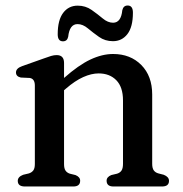

<svg xmlns="http://www.w3.org/2000/svg" viewBox="-20 -677 664 697"><path d="M212.5 -448.5V-394Q265 -440.5 308 -460.8Q351 -481 390.5 -481Q453.5 -481 493 -441Q532.5 -401 532.5 -334V-82.5Q532.5 -66.5 538.2 -58.5Q544 -50.5 555 -47.5L574.5 -42.5Q593.5 -35 593.5 -20.5Q593.5 0 568 0H392Q367 0 367 -21Q367 -34.5 384 -41.5L405 -46.5Q416 -50 421.2 -58Q426.5 -66 426.5 -82.5V-312.5Q426.5 -361 402.2 -385.8Q378 -410.5 338 -410.5Q312 -410.5 282.2 -397.2Q252.5 -384 219 -355L212.5 -349.5V-81.5Q212.5 -65.5 217.8 -57.8Q223 -50 233.5 -46.5L254 -41.5Q271 -34.5 271 -21Q271 0 246 0H70.5Q44.5 0 44.5 -20.5Q44.5 -35 64 -42.5L85 -47.5Q95.5 -51 101 -58.5Q106.5 -66 106.5 -81.5V-366.5Q106.5 -391 88 -394L55.5 -395.5Q38 -399.5 38 -414Q38 -429 60.5 -437L139.5 -465Q154.5 -470.5 165.2 -473.8Q176 -477 185.5 -477Q212.5 -477 212.5 -448.5ZM390 -527.5Q361.5 -527.5 339.5 -543Q317.5 -558.5 299 -574Q280.5 -589.5 261.5 -589.5Q232.5 -589.5 227.5 -543.5Q224 -527 208.5 -527Q189.5 -527 189.5 -552.5Q189.5 -604 209.2 -630.2Q229 -656.5 262 -656.5Q290.5 -656.5 312.5 -641Q334.5 -625.5 353 -610Q371.5 -594.5 390.5 -594.5Q419.5 -594.5 424 -640Q428 -657 443.5 -657Q462.5 -657 462.5 -631Q462.5 -579 442.5 -553.2Q422.5 -527.5 390 -527.5Z"/></svg>

Font: Fraunces 9pt S050
Style: Regular
Weight: 400
Version: Version 1.000; ttfautohint (v1.8.3)